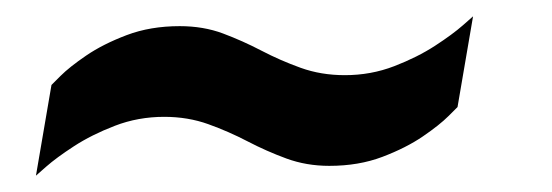

<svg xmlns="http://www.w3.org/2000/svg" viewBox="-20 -418 676 235"><path d="M24 -203 43 -314Q43 -314 54 -325Q65 -336 85.5 -350Q106 -364 135 -375Q164 -386 200 -386Q229 -386 253 -377Q277 -368 300 -356Q323 -344 348 -335Q373 -326 402 -326Q434 -326 462.5 -337Q491 -348 512.5 -362Q534 -376 546.5 -387Q559 -398 559 -398L540 -287Q540 -287 529 -276Q518 -265 497.5 -251Q477 -237 448 -226Q419 -215 383 -215Q355 -215 330.5 -224Q306 -233 283 -245Q260 -257 235 -266Q210 -275 181 -275Q149 -275 120.5 -264Q92 -253 70.5 -239Q49 -225 36.5 -214Q24 -203 24 -203Z"/></svg>

Font: Archivo Variable SemiBold
Style: Italic
Weight: 600
Italic angle: -10°
Designer: Hector Gatti
Foundry: Omnibus-Type
Version: Version 2.001